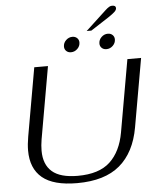

<svg xmlns="http://www.w3.org/2000/svg" viewBox="-65 -1079 925 1144"><g transform="rotate(-5 397.0 -507.5)"><path d="M75 -209Q75 -245 83 -291L155 -700H237L161 -268Q155 -232 155 -201Q155 -118 204 -75.5Q253 -33 357 -33Q485 -33 550.5 -94Q616 -155 636 -268L712 -700H794L722 -291Q696 -143 605.5 -66.5Q515 10 350 10Q209 10 142 -45.5Q75 -101 75 -209ZM609 -1003Q622 -1015 631 -1020Q640 -1025 649 -1025Q671 -1025 671 -1009Q671 -998 659.5 -987Q648 -976 621 -958L513 -888H485ZM342 -807Q342 -829 358.5 -845Q375 -861 397 -861Q414 -861 425 -850.5Q436 -840 436 -824Q436 -802 419.5 -786Q403 -770 381 -770Q364 -770 353 -780.5Q342 -791 342 -807ZM554 -807Q554 -829 570.5 -845Q587 -861 609 -861Q626 -861 637 -850.5Q648 -840 648 -824Q648 -802 631.5 -786Q615 -770 593 -770Q576 -770 565 -780.5Q554 -791 554 -807Z"/></g></svg>

Font: Fahkwang Light
Style: Italic
Weight: 300
Italic angle: -10°
Version: Version 1.000; ttfautohint (v1.6)